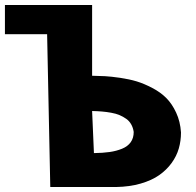

<svg xmlns="http://www.w3.org/2000/svg" viewBox="-114 -751 788 771"><path d="M-94.2 -613.8V-731H255.9V-446.8Q283.7 -446.3 307.6 -445.1Q331.5 -443.8 368.4 -438.5Q405.3 -433.1 435.1 -424.1Q464.8 -415 497.8 -397.7Q530.8 -380.4 553.7 -357.4Q576.7 -334.5 593.3 -298.8Q609.9 -263.2 612.8 -219.2Q612.8 -185.5 604 -154.8Q595.2 -124 575 -96.2Q554.7 -68.4 525.1 -47.6Q495.6 -26.9 451.2 -13.9Q406.7 -1 352.1 0H87.9L75.2 -613.8ZM255.9 -305.2 263.2 -136.2Q299.3 -136.7 326.4 -140.6Q353.5 -144.5 376.2 -153.8Q398.9 -163.1 410.9 -179.9Q422.9 -196.8 422.9 -221.2Q420.4 -238.3 412.8 -251.7Q405.3 -265.1 392.8 -273.9Q380.4 -282.7 366 -288.8Q351.6 -294.9 332.3 -298.3Q313 -301.8 295.4 -303.2Q277.8 -304.7 255.9 -305.2Z"/></svg>

Font: Hussar Preview
Style: Bold
Weight: 700
Foundry: Cannot Into Space Fonts, PlusOne Fonts
Version: Version 2.29RC2 "Millennial"